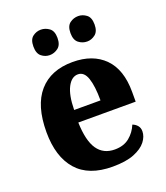

<svg xmlns="http://www.w3.org/2000/svg" viewBox="-140 -852 829 959"><g transform="rotate(-20 274.5 -373.0)"><path d="M294 10Q167 10 104 -62Q41 -134 41 -265Q41 -406 104 -478Q167 -550 283 -550Q390 -550 451 -488.5Q512 -427 512 -308V-256H207Q210 -158 241.5 -112.5Q273 -67 333 -67Q381 -67 411.5 -92Q442 -117 457 -154Q473 -148 483 -136Q493 -124 493 -106Q493 -78 472.5 -51.5Q452 -25 408.5 -7.5Q365 10 294 10ZM349 -322Q349 -398 334.5 -440.5Q320 -483 287 -483Q253 -483 231.5 -441.5Q210 -400 209 -322ZM388 -621Q363 -621 343 -636.5Q323 -652 323 -689Q323 -726 343 -741Q363 -756 388 -756Q411 -756 431 -741Q451 -726 451 -689Q451 -652 431 -636.5Q411 -621 388 -621ZM189 -621Q165 -621 145.5 -636.5Q126 -652 126 -689Q126 -726 145.5 -741Q165 -756 189 -756Q213 -756 233.5 -741Q254 -726 254 -689Q254 -652 233.5 -636.5Q213 -621 189 -621Z"/></g></svg>

Font: Noto Serif Thai SemiCondensed ExtraBold
Style: Regular
Weight: 800
Width: 4
Designer: Monotype Design Team
Foundry: Monotype Imaging Inc.
Version: Version 2.002; ttfautohint (v1.8.4.7-5d5b)